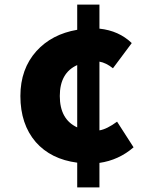

<svg xmlns="http://www.w3.org/2000/svg" viewBox="-20 -770 649 838"><path d="M317 -486Q241 -452 241 -351Q241 -249 317 -214ZM563 -127Q498 -71 414 -59V48H317V-60Q202 -75 136 -150Q69 -228 69 -351Q69 -469 139 -547Q206 -621 317 -640V-750H414V-645Q499 -636 555 -582L473 -472Q443 -496 414 -501V-201Q446 -206 491 -239Z"/></svg>

Font: KaiGen Gothic KR Heavy
Style: Heavy
Weight: 900
Designer: Ryoko NISHIZUKA  (kana & ideographs); Paul D. Hunt (Latin, Greek & Cyrillic); Wenlong ZHANG  (bopomofo); Sandoll Communi
Foundry: Adobe Systems Incorporated
Version: Version 1.002 March 28, 2018